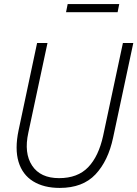

<svg xmlns="http://www.w3.org/2000/svg" viewBox="-20 -911 674 942"><path d="M273 11Q195 11 142.5 -21.5Q90 -54 71 -117Q52 -180 71 -271L162 -700H213L119 -260Q97 -160 137.5 -98.5Q178 -37 270 -37Q361 -37 412.5 -90.5Q464 -144 486 -245L583 -700H634L535 -236Q511 -122 448.5 -55.5Q386 11 273 11ZM304 -851 312 -891H565L557 -851Z"/></svg>

Font: Red Hat Mono
Style: Italic
Weight: 300
Italic angle: -12°
Monospace: yes
Designer: Pentagram, MCKL
Foundry: Pentagram, MCKL
Version: Version 1.023